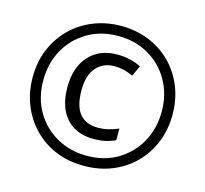

<svg xmlns="http://www.w3.org/2000/svg" viewBox="-105 -843 1041 973"><g transform="rotate(15 415.0 -357.0)"><path d="M415 10Q330 10 262.5 -19Q195 -48 147 -99Q99 -150 73.5 -216Q48 -282 48 -357Q48 -439 76.5 -506Q105 -573 155 -622Q205 -671 272 -697.5Q339 -724 415 -724Q496 -724 563.5 -696Q631 -668 680 -618Q729 -568 755.5 -501Q782 -434 782 -357Q782 -277 754.5 -210Q727 -143 677.5 -93.5Q628 -44 561 -17Q494 10 415 10ZM415 -43Q508 -43 577.5 -85Q647 -127 686 -198Q725 -269 725 -357Q725 -448 684.5 -519Q644 -590 574 -630.5Q504 -671 415 -671Q323 -671 252.5 -629Q182 -587 143 -516Q104 -445 104 -357Q104 -263 145.5 -192.5Q187 -122 257.5 -82.5Q328 -43 415 -43ZM429 -134Q335 -134 283 -191.5Q231 -249 231 -355Q231 -458 285.5 -518.5Q340 -579 434 -579Q500 -579 559 -551L533 -495Q484 -518 436 -518Q375 -518 339.5 -476.5Q304 -435 304 -358Q304 -274 337 -234.5Q370 -195 434 -195Q485 -195 540 -219V-158Q488 -134 429 -134Z"/></g></svg>

Font: Noto Sans Thai ExtCond
Style: Regular
Weight: 400
Width: 2
Designer: Monotype Design Team
Foundry: Monotype Imaging Inc.
Version: Version 2.002; ttfautohint (v1.8.4.7-5d5b)